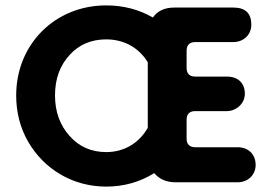

<svg xmlns="http://www.w3.org/2000/svg" viewBox="-20 -676 1008 712"><path d="M374 16C439 16 499 -1 552 -34C571 -11 598 0 632 0H861C900 0 928 -28 928 -64C928 -104 901 -130 861 -130H704C683 -130 672 -141 672 -162V-232C672 -253 683 -264 704 -264H821C857 -264 888 -293 888 -328C888 -367 864 -392 821 -392H704C683 -392 672 -403 672 -424V-488C672 -509 683 -520 704 -520H845C884 -520 912 -548 912 -584C912 -627 890 -648 845 -648H627C591 -648 564 -636 547 -611C495 -641 437 -656 374 -656C184 -656 40 -512 40 -322C40 -259 55 -202 84 -151C143 -49 249 16 374 16ZM528 -202C496 -146 441 -112 374 -112C319 -112 273 -132 238 -172C202 -212 184 -262 184 -322C184 -383 202 -433 238 -472C273 -511 319 -530 374 -530C441 -530 496 -498 528 -445Z"/></svg>

Font: Dongle
Style: Bold
Weight: 700
Designer: Yanghee Ryu
Foundry: Yanghee Ryu
Version: Version 2.000